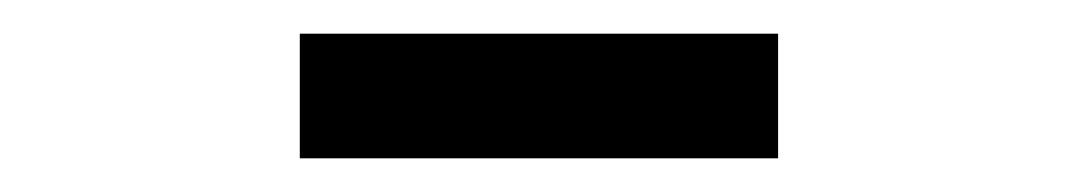

<svg xmlns="http://www.w3.org/2000/svg" viewBox="-20 -729 640 114"><path d="M158 -635H442V-709H158Z"/></svg>

Font: IBM Plex Thai Text
Style: Regular
Weight: 450
Designer: Mike Abbink, Paul van der Laan, Pieter van Rosmalen, Ben Mitchell, Mark Frömberg
Foundry: Bold Monday
Version: Version 1.0